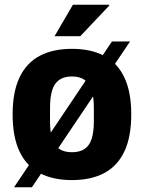

<svg xmlns="http://www.w3.org/2000/svg" viewBox="-20 -744 604 806"><path d="M282 12Q202 12 146.5 -17.5Q91 -47 62 -108Q33 -169 33 -264Q33 -358 62 -419Q91 -480 146.5 -509.5Q202 -539 282 -539Q362 -539 417.5 -509.5Q473 -480 502 -419Q531 -358 531 -264Q531 -169 502 -108Q473 -47 417.5 -17.5Q362 12 282 12ZM282 -105Q315 -105 335.5 -119Q356 -133 365 -162Q374 -191 374 -235V-291Q374 -336 365 -365Q356 -394 335.5 -408.5Q315 -423 282 -423Q249 -423 228.5 -408.5Q208 -394 199 -365Q190 -336 190 -291V-235Q190 -191 199 -162Q208 -133 228.5 -119Q249 -105 282 -105ZM39 42 450 -570H526L114 42ZM209 -592 286 -724H438L439 -721L317 -592Z"/></svg>

Font: Archivo SemiCondensed ExtraBold
Style: Regular
Weight: 800
Width: 4
Designer: Hector Gatti
Foundry: Omnibus-Type
Version: Version 2.001